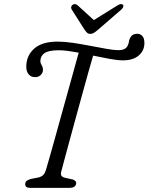

<svg xmlns="http://www.w3.org/2000/svg" viewBox="-20 -912 721 932"><path d="M276.5 -76Q271.5 -54 296 -49L332.5 -41Q352.5 -34 349.5 -20Q346 0 316.5 0H126.5Q101 0 102.5 -19.5Q103 -29.5 110.5 -34.8Q118 -40 131 -43.5L164 -50Q179 -53 188.2 -61Q197.5 -69 203 -87.5Q208.5 -105.5 219.8 -145.2Q231 -185 246 -238.2Q261 -291.5 277.2 -350.8Q293.5 -410 309.8 -468Q326 -526 339.5 -575Q353 -624 362 -656.5Q334.5 -661.5 309.8 -664.8Q285 -668 266 -668Q215 -668 195.5 -653.8Q176 -639.5 176 -615.5Q176 -606 182.2 -595.8Q188.5 -585.5 188.5 -572Q188.5 -559 178 -548.2Q167.5 -537.5 150.5 -537.5Q131 -537.5 119.2 -551Q107.5 -564.5 107.5 -589Q108 -642 146 -676Q184 -710 260 -710Q293.5 -710 335.5 -703.8Q377.5 -697.5 420 -689.2Q462.5 -681 498 -674.8Q533.5 -668.5 554 -668.5Q574 -668.5 584.8 -674.5Q595.5 -680.5 600 -691Q604 -699.5 605 -705.5Q606 -711.5 607 -716Q610.5 -729.5 619.5 -738.8Q628.5 -748 647 -748Q661.5 -748 671.2 -737Q681 -726 681 -702.5Q680.5 -665.5 653 -642.2Q625.5 -619 577 -619Q552 -619 513.2 -626Q474.5 -633 432 -642Q422.5 -609.5 408.5 -559.8Q394.5 -510 378.5 -451.5Q362.5 -393 346.2 -333.8Q330 -274.5 315.5 -221.5Q301 -168.5 290.8 -130Q280.5 -91.5 276.5 -76ZM455 -767Q444.5 -758 436.2 -752.8Q428 -747.5 418.5 -747.5Q408.5 -747.5 403 -752.8Q397.5 -758 391 -767L328 -866Q324 -873 326 -879.5Q328 -886 333 -889Q344.5 -896.5 356.5 -886.5L435.5 -814.5L551.5 -886.5Q569 -896.5 576.5 -889Q580 -886 578.5 -879.5Q577 -873 569.5 -866Z"/></svg>

Font: Fraunces 9pt S100 Light
Style: Italic
Weight: 300
Italic angle: -16°
Version: Version 1.000; ttfautohint (v1.8.3)